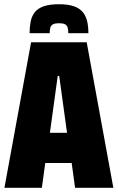

<svg xmlns="http://www.w3.org/2000/svg" viewBox="-20 -888 557 908"><path d="M1 0 127 -688H390L516 0H335L319 -117H194L178 0ZM216 -260H297L260 -529H253ZM259 -868Q303 -868 330.5 -858Q358 -848 372.5 -829.5Q387 -811 392.5 -786Q398 -761 398 -731H303Q303 -747 300 -757.5Q297 -768 288 -773Q279 -778 259 -778Q240 -778 230.5 -773Q221 -768 218 -757.5Q215 -747 215 -731H120Q120 -761 125 -786Q130 -811 144 -829.5Q158 -848 186 -858Q214 -868 259 -868Z"/></svg>

Font: Saira Condensed Black
Style: Regular
Weight: 900
Width: 3
Designer: Hector Gatti with collaboration of the Omnibus-Type team
Foundry: Omnibus-Type
Version: Version 1.101